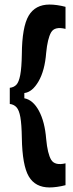

<svg xmlns="http://www.w3.org/2000/svg" viewBox="-20 -727 321 844"><path d="M23 -270V-341Q41 -343 52 -354.5Q63 -366 69 -397.5Q75 -429 76 -489Q77 -609 106 -658Q135 -707 198 -707Q213 -707 231 -704.5Q249 -702 268 -697V-600Q220 -612 204.5 -584.5Q189 -557 183 -495Q177 -417 149.5 -369.5Q122 -322 87 -318V-295Q125 -288 151 -240Q177 -192 183 -116Q189 -51 205 -24.5Q221 2 268 -9V87Q249 92 230.5 94.5Q212 97 198 97Q135 97 106.5 48.5Q78 0 76 -121Q75 -181 69.5 -212Q64 -243 52.5 -255.5Q41 -268 23 -270Z"/></svg>

Font: Bricolage Grotesque 12pt Condensed SemiBold
Style: Regular
Weight: 600
Width: 3
Designer: Mathieu Triay
Foundry: Atelier Triay
Version: Version 1.001; ttfautohint (v1.8.4.7-5d5b);gftools[0.9.33.de